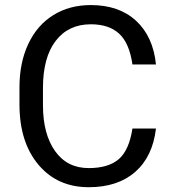

<svg xmlns="http://www.w3.org/2000/svg" viewBox="-20 -741 691 770"><path d="M605.5 -225.6Q592.3 -112.8 522.2 -51.5Q452.1 9.8 335.9 9.8Q210 9.8 134 -80.6Q58.1 -170.9 58.1 -322.3V-390.6Q58.1 -489.7 93.5 -564.9Q128.9 -640.1 193.8 -680.4Q258.8 -720.7 344.2 -720.7Q457.5 -720.7 525.9 -657.5Q594.2 -594.2 605.5 -482.4H511.2Q499 -567.4 458.3 -605.5Q417.5 -643.6 344.2 -643.6Q254.4 -643.6 203.4 -577.1Q152.3 -510.7 152.3 -388.2V-319.3Q152.3 -203.6 200.7 -135.3Q249 -66.9 335.9 -66.9Q414.1 -66.9 455.8 -102.3Q497.6 -137.7 511.2 -225.6Z"/></svg>

Font: Vazir FD
Style: Regular-FD
Weight: 400
Designer: Saber Rastikerdar
Foundry: Saber Rastikerdar
Version: Version 30.0.0